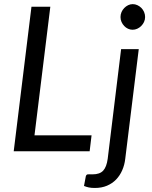

<svg xmlns="http://www.w3.org/2000/svg" viewBox="-20 -750 754 952"><path d="M434 -79 424.5 0H48L136 -716.5H229.5L151 -79ZM668 -506.5 601 37.5Q597.5 68 586 94.2Q574.5 120.5 555.8 140Q537 159.5 510.5 170.8Q484 182 450.5 182Q433 182 420.8 179.5Q408.5 177 396.5 172L405.5 124Q407 119.5 409.2 117.2Q411.5 115 415.2 114.5Q419 114 424.8 114.2Q430.5 114.5 439 114.5Q474.5 114.5 491.5 96.2Q508.5 78 514 37.5L580.5 -506.5ZM699.5 -665.5Q699.5 -652.5 694.2 -641.2Q689 -630 680.2 -621.2Q671.5 -612.5 660.5 -607.5Q649.5 -602.5 637.5 -602.5Q625.5 -602.5 614.8 -607.5Q604 -612.5 595.8 -621.2Q587.5 -630 582.5 -641.2Q577.5 -652.5 577.5 -665.5Q577.5 -678.5 582.5 -690Q587.5 -701.5 596 -710.2Q604.5 -719 615.2 -724.2Q626 -729.5 638 -729.5Q650 -729.5 661 -724.5Q672 -719.5 680.8 -710.8Q689.5 -702 694.5 -690.2Q699.5 -678.5 699.5 -665.5Z"/></svg>

Font: Lato 2
Style: Italic
Weight: 400
Italic angle: -7°
Designer: Lukasz Dziedzic with Adam Twardoch and Botio Nikoltchev
Foundry: tyPoland Lukasz Dziedzic
Version: Version 2.015; 2015-08-06; http://www.latofonts.com/